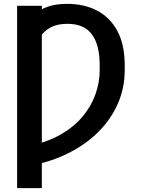

<svg xmlns="http://www.w3.org/2000/svg" viewBox="-20 -757 724 981"><path d="M193.8 -727.5V204.1H67.4V-727.5ZM132.8 89.8V-12.7Q224.1 -31.7 291 -70.3Q357.9 -108.9 401.9 -161.4Q445.8 -213.9 467.5 -274.7Q489.3 -335.4 489.3 -397.9V-425.3Q489.3 -475.1 479.7 -513.9Q470.2 -552.7 450.4 -580.1Q430.7 -607.4 399.4 -621.3Q368.2 -635.3 324.7 -635.3Q272.9 -635.3 238.5 -616.9Q204.1 -598.6 183.8 -565.7Q163.6 -532.7 154.8 -488.8V-683.1Q181.6 -707.5 222.9 -722.4Q264.2 -737.3 323.2 -737.3Q410.6 -737.3 476.8 -702.4Q543 -667.5 580.1 -597.9Q617.2 -528.3 617.2 -423.3V-397.9Q617.2 -307.6 582.3 -227.8Q547.4 -147.9 483.2 -83.7Q418.9 -19.5 330.3 25.1Q241.7 69.8 132.8 89.8Z"/></svg>

Font: Inter
Style: 540
Weight: 540
Designer: Rasmus Andersson
Foundry: rsms
Version: Version 4.001;git-66647c0bb